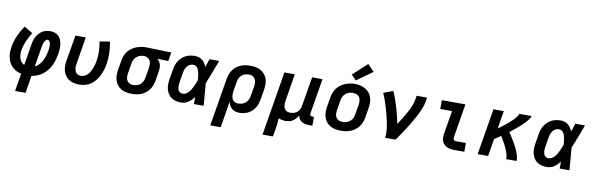

<svg xmlns="http://www.w3.org/2000/svg" viewBox="-59 -1378 6719 2171"><g transform="rotate(10 3300.0 -292.0)"><path d="M150 205 184 1Q154 -5 127 -18.5Q100 -32 79 -52.5Q58 -73 44.5 -99.5Q31 -126 24.5 -155.5Q18 -185 18 -217Q18 -249 24 -280Q29 -313 39 -345.5Q49 -378 62.5 -409Q76 -440 93.5 -471Q111 -502 131 -530L228 -472Q213 -448 199 -423Q185 -398 174 -372.5Q163 -347 154.5 -320Q146 -293 141 -266Q137 -242 137.5 -217.5Q138 -193 144.5 -170.5Q151 -148 165.5 -130Q180 -112 201 -103L242 -350Q245 -372 252 -394.5Q259 -417 270.5 -438Q282 -459 299 -477Q316 -495 337 -507.5Q358 -520 381 -525Q404 -530 427 -530Q454 -530 479 -521.5Q504 -513 522 -495Q540 -477 549.5 -453Q559 -429 562.5 -402.5Q566 -376 564.5 -349Q563 -322 559 -295Q553 -261 544 -228Q535 -195 520 -162.5Q505 -130 482.5 -101Q460 -72 431.5 -49.5Q403 -27 370 -13.5Q337 0 303 5L270 205ZM321 -107Q340 -115 356 -129.5Q372 -144 384.5 -160.5Q397 -177 406.5 -195.5Q416 -214 422.5 -233Q429 -252 433.5 -271.5Q438 -291 442 -311Q444 -322 445 -334Q446 -346 446.5 -357.5Q447 -369 446 -380.5Q445 -392 441.5 -402.5Q438 -413 429.5 -421Q421 -429 410 -429Q400 -429 393 -421.5Q386 -414 381 -405.5Q376 -397 372.5 -388Q369 -379 366.5 -370Q364 -361 362 -352Q360 -343 359 -333Q359 -333 359 -333Q359 -333 359 -333Z M850 8Q819 8 789 1.5Q759 -5 734.5 -20.5Q710 -36 692.5 -59.5Q675 -83 666.5 -111.5Q658 -140 658 -171Q658 -202 663 -233L713 -530H832L781 -217Q778 -202 777 -187.5Q776 -173 778.5 -159.5Q781 -146 786.5 -133Q792 -120 801.5 -111Q811 -102 824.5 -97.5Q838 -93 852 -93Q873 -93 894 -102Q915 -111 930.5 -128Q946 -145 957 -164.5Q968 -184 976 -204.5Q984 -225 989.5 -246Q995 -267 998 -288Q1008 -345 1006 -401Q1004 -457 993 -512L1110 -531Q1122 -468 1124.5 -403.5Q1127 -339 1116 -273Q1110 -239 1100 -205.5Q1090 -172 1074 -140Q1058 -108 1035.5 -79.5Q1013 -51 983 -30Q953 -9 918.5 -0.5Q884 8 850 8Z M1454 8Q1423 8 1391.5 2Q1360 -4 1334 -18.5Q1308 -33 1289 -56.5Q1270 -80 1260.5 -108.5Q1251 -137 1250.5 -169Q1250 -201 1255 -233L1274 -343Q1278 -370 1288 -396.5Q1298 -423 1315.5 -446Q1333 -469 1357 -487Q1381 -505 1407.5 -515.5Q1434 -526 1461 -532Q1488 -538 1516 -538Q1520 -538 1524 -538Q1528 -538 1533 -538L1814 -530L1797 -429L1671 -433Q1685 -421 1695 -406Q1705 -391 1710 -373Q1715 -355 1715 -335.5Q1715 -316 1712 -297L1694 -187Q1689 -160 1679.5 -133.5Q1670 -107 1653 -83Q1636 -59 1612.5 -40.5Q1589 -22 1563 -11Q1537 0 1509 4Q1481 8 1454 8ZM1456 -93Q1478 -93 1500 -100.5Q1522 -108 1538.5 -124Q1555 -140 1564 -161Q1573 -182 1576 -203L1595 -313Q1598 -335 1597.5 -356.5Q1597 -378 1588.5 -396Q1580 -414 1562.5 -425Q1545 -436 1524 -437H1516Q1514 -437 1512.5 -437Q1511 -437 1509 -437Q1487 -437 1466 -428.5Q1445 -420 1428.5 -404.5Q1412 -389 1403 -368.5Q1394 -348 1391 -327L1373 -217Q1370 -201 1369.5 -186Q1369 -171 1372 -156.5Q1375 -142 1382 -129.5Q1389 -117 1400.5 -108.5Q1412 -100 1426.5 -96.5Q1441 -93 1456 -93Z M2021 8Q1991 8 1962 1.5Q1933 -5 1909.5 -21Q1886 -37 1870.5 -61.5Q1855 -86 1848 -114Q1841 -142 1841.5 -172.5Q1842 -203 1847 -233L1866 -343Q1870 -369 1878 -394Q1886 -419 1901 -442.5Q1916 -466 1936.5 -485Q1957 -504 1981.5 -516Q2006 -528 2032 -533Q2058 -538 2084 -538Q2108 -538 2130.5 -531Q2153 -524 2170.5 -509.5Q2188 -495 2200 -476Q2212 -457 2221 -436Q2229 -459 2237 -482.5Q2245 -506 2253 -530H2364Q2338 -461 2312 -392.5Q2286 -324 2258 -255Q2264 -192 2268.5 -128Q2273 -64 2279 0H2167Q2167 -20 2167 -40.5Q2167 -61 2167 -81Q2154 -63 2138 -46.5Q2122 -30 2103.5 -17.5Q2085 -5 2064 1.5Q2043 8 2021 8ZM2021 -93Q2041 -93 2059 -103.5Q2077 -114 2090.5 -129.5Q2104 -145 2114 -162.5Q2124 -180 2133 -198Q2142 -216 2149.5 -234.5Q2157 -253 2164 -272Q2163 -289 2161.5 -306Q2160 -323 2157 -339.5Q2154 -356 2149.5 -372.5Q2145 -389 2137 -403.5Q2129 -418 2115 -427.5Q2101 -437 2084 -437Q2064 -437 2044.5 -427.5Q2025 -418 2012.5 -401.5Q2000 -385 1993 -365.5Q1986 -346 1983 -327L1965 -217Q1962 -203 1961 -189.5Q1960 -176 1961 -162.5Q1962 -149 1965.5 -136.5Q1969 -124 1976.5 -114Q1984 -104 1996 -98.5Q2008 -93 2021 -93Z M2391 205 2482 -343Q2486 -370 2495.5 -396.5Q2505 -423 2522 -447Q2539 -471 2562.5 -489.5Q2586 -508 2612.5 -519Q2639 -530 2666.5 -534Q2694 -538 2721 -538Q2753 -538 2784 -532Q2815 -526 2841 -511.5Q2867 -497 2886.5 -473.5Q2906 -450 2915.5 -421.5Q2925 -393 2925 -361Q2925 -329 2920 -297L2902 -187Q2897 -162 2889.5 -137Q2882 -112 2868 -89Q2854 -66 2834.5 -47Q2815 -28 2791 -15.5Q2767 -3 2741.5 2.5Q2716 8 2691 8Q2667 8 2644.5 2Q2622 -4 2604.5 -18.5Q2587 -33 2576.5 -53Q2566 -73 2560 -95L2511 205ZM2659 -93Q2681 -93 2703.5 -100Q2726 -107 2743.5 -123Q2761 -139 2771 -160Q2781 -181 2784 -203L2803 -313Q2805 -329 2805.5 -344Q2806 -359 2803 -373.5Q2800 -388 2793 -400.5Q2786 -413 2774.5 -421.5Q2763 -430 2748.5 -433.5Q2734 -437 2719 -437Q2698 -437 2676 -429.5Q2654 -422 2637 -406Q2620 -390 2611 -369Q2602 -348 2599 -327L2583 -230Q2580 -214 2579 -198Q2578 -182 2580 -167Q2582 -152 2587.5 -137.5Q2593 -123 2603 -112.5Q2613 -102 2628 -97.5Q2643 -93 2659 -93Z M2991 205 3113 -530H3232L3181 -217Q3178 -202 3177.5 -187Q3177 -172 3179 -158Q3181 -144 3187.5 -131Q3194 -118 3204.5 -109Q3215 -100 3229 -96.5Q3243 -93 3258 -93Q3278 -93 3298.5 -99Q3319 -105 3335.5 -118.5Q3352 -132 3361.5 -151Q3371 -170 3374 -190L3431 -530H3550L3483 -124Q3482 -118 3483 -112Q3484 -106 3487.5 -101.5Q3491 -97 3497 -95Q3503 -93 3510 -93H3529V8H3493Q3470 8 3448 4Q3426 0 3407.5 -11Q3389 -22 3377 -40Q3365 -58 3362 -80Q3351 -60 3336 -43Q3321 -26 3302 -13.5Q3283 -1 3261.5 3.5Q3240 8 3219 8Q3198 8 3178 4Q3158 0 3140 -9Q3139 19 3135.5 47Q3132 75 3128 102L3111 205Z M3855 8Q3823 8 3792 2.5Q3761 -3 3734.5 -18Q3708 -33 3689 -56Q3670 -79 3660.5 -108Q3651 -137 3650.5 -169Q3650 -201 3655 -233L3674 -343Q3678 -371 3688.5 -398Q3699 -425 3716.5 -448.5Q3734 -472 3758.5 -490Q3783 -508 3810 -519Q3837 -530 3864.5 -535.5Q3892 -541 3921 -541Q3953 -541 3983.5 -533.5Q4014 -526 4040.5 -511.5Q4067 -497 4086 -474Q4105 -451 4115 -422Q4125 -393 4125 -361Q4125 -329 4120 -297L4102 -187Q4097 -159 4087 -132Q4077 -105 4059 -81.5Q4041 -58 4017 -40Q3993 -22 3966 -11Q3939 0 3911 4Q3883 8 3855 8ZM3857 -93Q3872 -93 3887 -95.5Q3902 -98 3916 -105Q3930 -112 3942.5 -122.5Q3955 -133 3963.5 -146.5Q3972 -160 3977 -174.5Q3982 -189 3984 -203L4003 -313Q4006 -337 4005 -360Q4004 -383 3992.5 -401.5Q3981 -420 3960 -428.5Q3939 -437 3916 -437Q3894 -437 3871.5 -430Q3849 -423 3831.5 -407Q3814 -391 3804 -370Q3794 -349 3791 -327L3773 -217Q3769 -194 3770 -171Q3771 -148 3782 -129.5Q3793 -111 3813.5 -102Q3834 -93 3857 -93ZM3923 -581 3867 -639 4031 -789 4105 -711Z M4362 0Q4367 -33 4365.5 -66Q4364 -99 4359 -131Q4354 -163 4347 -194.5Q4340 -226 4332.5 -257Q4325 -288 4316 -318.5Q4307 -349 4297.5 -379Q4288 -409 4277 -438.5Q4266 -468 4253 -497L4362 -538Q4381 -496 4396.5 -452Q4412 -408 4425.5 -362.5Q4439 -317 4450.5 -271.5Q4462 -226 4470 -179Q4486 -202 4501.5 -226Q4517 -250 4531.5 -274.5Q4546 -299 4560 -323.5Q4574 -348 4585.5 -373.5Q4597 -399 4607 -424.5Q4617 -450 4622 -477L4631 -530H4750L4742 -477Q4736 -445 4724 -413.5Q4712 -382 4697.5 -351Q4683 -320 4666.5 -290Q4650 -260 4633 -230.5Q4616 -201 4597.5 -172Q4579 -143 4560 -114Q4541 -85 4521.5 -56.5Q4502 -28 4482 0Z M5157 0Q5135 0 5113 -3.5Q5091 -7 5071.5 -16Q5052 -25 5037.5 -40.5Q5023 -56 5015.5 -76Q5008 -96 5007.5 -118.5Q5007 -141 5011 -163L5055 -429H4920V-530H5191L5128 -146Q5127 -138 5127 -130Q5127 -122 5130.5 -115Q5134 -108 5141.5 -104.5Q5149 -101 5157 -101H5272V0Z M5425 0 5513 -530H5632L5598 -325Q5611 -334 5623 -342.5Q5635 -351 5646.5 -360.5Q5658 -370 5670 -379Q5682 -388 5693.5 -397.5Q5705 -407 5716 -417Q5727 -427 5738 -437Q5749 -447 5759.5 -458Q5770 -469 5779.5 -480Q5789 -491 5798 -503.5Q5807 -516 5809 -530H5950Q5948 -515 5939 -502Q5930 -489 5920.5 -476.5Q5911 -464 5900 -452.5Q5889 -441 5878 -430Q5867 -419 5855.5 -408.5Q5844 -398 5832 -387.5Q5820 -377 5808 -367Q5796 -357 5783.5 -347Q5771 -337 5758.5 -327.5Q5746 -318 5734 -308Q5746 -291 5757.5 -273Q5769 -255 5780 -237Q5791 -219 5801.5 -201Q5812 -183 5822 -164Q5832 -145 5841 -125.5Q5850 -106 5857 -86Q5864 -66 5869 -44Q5874 -22 5871 0H5751Q5754 -18 5750.5 -35.5Q5747 -53 5742 -69Q5737 -85 5730.5 -100.5Q5724 -116 5717 -131.5Q5710 -147 5702 -161.5Q5694 -176 5685.5 -191Q5677 -206 5668.5 -220Q5660 -234 5651 -249Q5633 -236 5614.5 -223.5Q5596 -211 5578 -199L5545 0Z M6221 8Q6191 8 6162 1.5Q6133 -5 6109.5 -21Q6086 -37 6070.5 -61.5Q6055 -86 6048 -114Q6041 -142 6041.5 -172.5Q6042 -203 6047 -233L6066 -343Q6070 -369 6078 -394Q6086 -419 6101 -442.5Q6116 -466 6136.5 -485Q6157 -504 6181.5 -516Q6206 -528 6232 -533Q6258 -538 6284 -538Q6308 -538 6330.5 -531Q6353 -524 6370.5 -509.5Q6388 -495 6400 -476Q6412 -457 6421 -436Q6429 -459 6437 -482.5Q6445 -506 6453 -530H6564Q6538 -461 6512 -392.5Q6486 -324 6458 -255Q6464 -192 6468.5 -128Q6473 -64 6479 0H6367Q6367 -20 6367 -40.5Q6367 -61 6367 -81Q6354 -63 6338 -46.5Q6322 -30 6303.5 -17.5Q6285 -5 6264 1.5Q6243 8 6221 8ZM6221 -93Q6241 -93 6259 -103.5Q6277 -114 6290.5 -129.5Q6304 -145 6314 -162.5Q6324 -180 6333 -198Q6342 -216 6349.5 -234.5Q6357 -253 6364 -272Q6363 -289 6361.5 -306Q6360 -323 6357 -339.5Q6354 -356 6349.5 -372.5Q6345 -389 6337 -403.5Q6329 -418 6315 -427.5Q6301 -437 6284 -437Q6264 -437 6244.5 -427.5Q6225 -418 6212.5 -401.5Q6200 -385 6193 -365.5Q6186 -346 6183 -327L6165 -217Q6162 -203 6161 -189.5Q6160 -176 6161 -162.5Q6162 -149 6165.5 -136.5Q6169 -124 6176.5 -114Q6184 -104 6196 -98.5Q6208 -93 6221 -93Z"/></g></svg>

Font: Iosevka Curly Extended Oblique
Style: Bold
Weight: 700
Width: 7
Italic angle: -9°
Monospace: yes
Designer: Belleve Invis
Foundry: Belleve Invis
Version: Version 11.1.0; ttfautohint (v1.8.3)